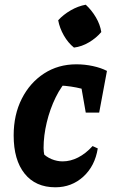

<svg xmlns="http://www.w3.org/2000/svg" viewBox="-20 -783 484 815"><path d="M215 12Q131 12 84.5 -46Q38 -104 38 -208Q38 -296 72.5 -364Q107 -432 167 -471Q227 -510 304 -510Q340 -510 374.5 -502.5Q409 -495 434 -482L388 -385Q311 -420 208 -421L274 -452Q241 -420 216.5 -370Q192 -320 178.5 -263.5Q165 -207 165 -155Q165 -139 168.5 -123Q172 -107 178 -94L159 -135Q176 -117 199 -107.5Q222 -98 246 -98Q279 -98 311.5 -114.5Q344 -131 373 -163L395 -153Q383 -78 333.5 -33Q284 12 215 12ZM344 -305 313 -482H434L401 -305ZM344 -763Q369 -740 387 -709.5Q405 -679 410 -647Q389 -622 358 -603.5Q327 -585 294 -581Q269 -601 251 -632.5Q233 -664 227 -697Q249 -721 280 -739Q311 -757 344 -763Z"/></svg>

Font: Piazzolla Thin ExtraBold
Style: Italic
Weight: 800
Italic angle: -11.3°
Version: Version 2.005